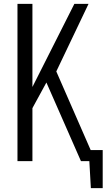

<svg xmlns="http://www.w3.org/2000/svg" viewBox="-20 -830 558 989"><path d="M70 0V-810H147V-382L363 -810H436L270 -462L472 0H397L219 -405L147 -273V0ZM448 139 437 -57H509V139ZM408 -57H484V0H408Z"/></svg>

Font: Oswald Light
Style: Regular
Weight: 300
Designer: Vernon Adams
Foundry: Vernon Adams
Version: Version 4.103;gftools[0.9.33.dev8+g029e19f]